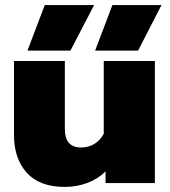

<svg xmlns="http://www.w3.org/2000/svg" viewBox="-20 -720 670 755"><path d="M156 -700H350L257 -521H88ZM422 -700H615L523 -521H354ZM35 -189V-480H235V-213Q235 -140 299 -140Q328 -140 351 -154Q374 -168 388 -194V-480H589V0H395V-46Q365 -16 323 -0.5Q281 15 235 15Q135 15 85 -41Q35 -97 35 -189Z"/></svg>

Font: Prompt ExtraBold
Style: Regular
Weight: 800
Designer: Katatrad Team
Foundry: CadsonDemak
Version: Version 1.000